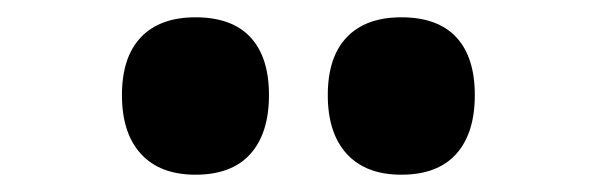

<svg xmlns="http://www.w3.org/2000/svg" viewBox="-20 -895 690 222"><path d="M206 -693Q165 -693 143 -717Q121 -741 121 -785Q121 -829 143 -852Q165 -875 206 -875Q248 -875 269.5 -852Q291 -829 291 -785Q291 -741 269.5 -717Q248 -693 206 -693ZM444 -693Q403 -693 381 -717Q359 -741 359 -785Q359 -829 381 -852Q403 -875 444 -875Q486 -875 507.5 -852Q529 -829 529 -785Q529 -741 507.5 -717Q486 -693 444 -693Z"/></svg>

Font: Martian Mono SemiCondensed
Style: Bold
Weight: 700
Width: 4
Designer: Roman Shamin
Foundry: Evil Martians
Version: Version 1.000